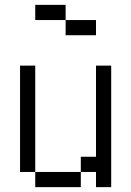

<svg xmlns="http://www.w3.org/2000/svg" viewBox="-20 -770 540 790"><path d="M250 -687.5H125V-750H250ZM62.5 -500H125V-62.5H62.5ZM125 -62.5H312.5V0H125ZM250 -687.5H375V-625H250ZM312.5 -125H375V-500H437.5V0H375V-62.5H312.5Z"/></svg>

Font: ChillBitmapSE 16px
Style: Regular
Weight: 400
Designer: Designed by Warren2060
Foundry: ChillType
Version: Version 1.000